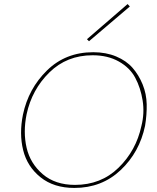

<svg xmlns="http://www.w3.org/2000/svg" viewBox="-20 -920 773 945"><path d="M418 -717 408 -727 608 -900 619 -888ZM346 5Q245 5 179.5 -47.5Q114 -100 94 -181Q74 -262 93 -356Q120 -484 211.5 -573.5Q303 -663 439 -663Q502 -663 552 -642Q602 -621 632.5 -586Q663 -551 682 -504.5Q701 -458 702 -406.5Q703 -355 694 -301Q667 -171 574 -83Q481 5 346 5ZM349 -10Q477 -10 563.5 -94.5Q650 -179 676 -300Q692 -363 682 -425.5Q672 -488 645.5 -537.5Q619 -587 564.5 -617.5Q510 -648 436 -648Q309 -648 223 -563.5Q137 -479 111 -358Q93 -270 111 -192.5Q129 -115 190.5 -62.5Q252 -10 349 -10Z"/></svg>

Font: EauTestInfant Thin
Style: Italic
Weight: 250
Italic angle: -12°
Designer: Christian Thalmann (Catharsis Fonts)
Version: Version 0.001;PS 000.001;hotconv 1.0.88;makeotf.lib2.5.64775